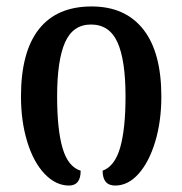

<svg xmlns="http://www.w3.org/2000/svg" viewBox="-20 -567 565 595"><path d="M45 -268Q45 -406 100.5 -476.5Q156 -547 264 -547Q368 -547 424 -476Q480 -405 480 -268Q480 -191 461 -128Q442 -65 409.5 -28.5Q377 8 337 8Q298 8 298 -38Q336 -52 352.5 -110Q369 -168 369 -268Q369 -381 344 -436Q319 -491 262 -491Q206 -491 181.5 -435.5Q157 -380 157 -268Q157 -165 174 -107.5Q191 -50 230 -38Q230 8 194 8Q153 8 118.5 -28Q84 -64 64.5 -127.5Q45 -191 45 -268Z"/></svg>

Font: Noto Serif Georgian Medium Narrow
Style: Regular
Weight: 500
Width: 4
Designer: Monotype Design team
Foundry: Monotype Imaging Inc.
Version: Version 1.000